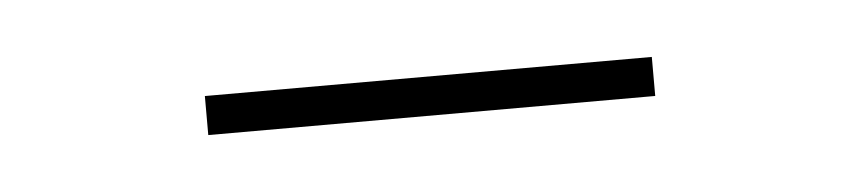

<svg xmlns="http://www.w3.org/2000/svg" viewBox="-22 -354 439 98"><g transform="rotate(-5 197.5 -305.0)"><path d="M312 -295V-315H83V-295Z"/></g></svg>

Font: IBM Plex Devanagari Thin
Style: Regular
Weight: 100
Designer: Mike Abbink, Paul van der Laan, Pieter van Rosmalen, Erin McLaughlin
Foundry: Bold Monday
Version: Version 1.0